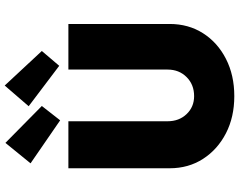

<svg xmlns="http://www.w3.org/2000/svg" viewBox="-120 -891 1017 817"><g transform="rotate(-90 388.5 -482.5)"><path d="M388 6Q299 6 230 -29.5Q161 -65 121 -127Q81 -189 81 -269V-700H281V-278Q281 -229 311.5 -197Q342 -165 388 -165Q437 -165 469 -197Q501 -229 501 -278V-700H695V-269Q695 -189 655.5 -127Q616 -65 546.5 -29.5Q477 6 388 6ZM517 -739 345 -869 433 -971 580 -813ZM285 -735 102 -861 189 -968 346 -813Z"/></g></svg>

Font: Lexend Deca ExtraBold
Style: Regular
Weight: 800
Designer: Bonnie Shaver-Troup, Thomas Jockin
Foundry: Lexend
Version: Version 1.008; ttfautohint (v1.8.4.7-5d5b)